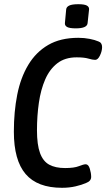

<svg xmlns="http://www.w3.org/2000/svg" viewBox="-20 -887 506 914"><path d="M275 7Q158 7 102 -58.5Q46 -124 46 -260Q46 -355 62 -436Q78 -517 114.5 -578Q151 -639 209.5 -673Q268 -707 353 -707Q381 -707 406.5 -702Q432 -697 448 -690Q466 -684 466 -663Q466 -644 456 -623Q446 -602 433 -602Q421 -602 401 -608Q381 -614 345 -614Q289 -614 252.5 -585.5Q216 -557 195 -508.5Q174 -460 165 -397.5Q156 -335 156 -267Q156 -198 170.5 -158.5Q185 -119 214.5 -103Q244 -87 290 -87Q333 -87 355.5 -96Q378 -105 388 -105Q401 -105 407.5 -84Q414 -63 414 -45Q414 -25 390 -16Q370 -7 340 0Q310 7 275 7ZM341 -752Q311 -752 299.5 -758.5Q288 -765 289 -777L295 -842Q296 -854 309.5 -860.5Q323 -867 353 -867Q382 -867 393.5 -860.5Q405 -854 404 -842L397 -777Q395 -752 341 -752Z"/></svg>

Font: Asap Condensed Condensed Medium
Style: Italic
Weight: 500
Width: 3
Italic angle: -6°
Designer: Pablo Cosgaya
Foundry: Omnibus-Type
Version: Version 3.001; ttfautohint (v1.8.4.7-5d5b)